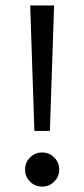

<svg xmlns="http://www.w3.org/2000/svg" viewBox="-20 -694 313 714"><path d="M91.8 -18.6Q73.2 -37.1 73.2 -63.5Q73.2 -89.8 91.8 -108.4Q110.4 -127 136.7 -127Q163.1 -127 181.6 -108.4Q200.2 -89.8 200.2 -63.5Q200.2 -37.1 181.6 -18.6Q163.1 0 136.7 0Q110.4 0 91.8 -18.6ZM92.3 -673.8H181.2L165.5 -207H107.9Z"/></svg>

Font: Samim WOL
Style: WOL
Weight: 400
Foundry: DejaVu fonts team - Redesigned by Saber Rastikerdar
Version: Version 4.0.0